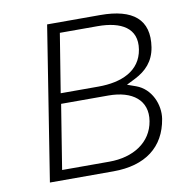

<svg xmlns="http://www.w3.org/2000/svg" viewBox="-67 -628 640 676"><g transform="rotate(-10 253.0 -290.0)"><path d="M58 -15H285C400 -15 470 -69 486 -167C494 -217 469 -277 416 -296L385 -307L417 -323C456 -343 485 -372 493 -422C508 -519 452 -565 335 -565H145ZM108 -51 145 -281H314C400 -281 453 -240 441 -167C429 -93 363 -51 277 -51ZM150 -318 184 -528H319C403 -528 460 -497 448 -422C436 -347 368 -318 285 -318Z"/></g></svg>

Font: Charger Sport
Style: HLExtObl
Weight: 100
Designer: Jasper
Foundry: Cannot Into Space Fonts
Version: Version 1.1